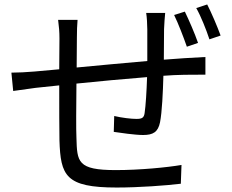

<svg xmlns="http://www.w3.org/2000/svg" viewBox="-20 -811 1040 859"><path d="M866 -619C852 -660 825 -722 807 -759L759 -744C778 -705 801 -645 816 -602ZM634 -753C637 -736 639 -701 639 -679V-538C534 -529 419 -518 323 -509L324 -642C324 -672 325 -699 327 -722H240C244 -692 246 -668 246 -639L245 -501C198 -497 159 -493 134 -491C98 -488 61 -486 31 -486L39 -404C66 -408 109 -414 140 -418L245 -429C245 -330 245 -225 246 -183C251 -25 273 28 502 28C602 28 723 19 789 11L792 -73C728 -62 605 -50 498 -50C326 -50 325 -87 322 -194C320 -232 321 -335 322 -437C420 -447 536 -458 638 -466C636 -404 632 -338 627 -305C624 -283 614 -279 590 -279C567 -279 525 -284 491 -292L489 -221C516 -217 584 -207 620 -207C665 -207 687 -220 696 -264C705 -310 709 -399 711 -472C774 -477 836 -477 899 -477V-556C837 -553 775 -549 713 -544C713 -587 714 -637 714 -681C715 -703 717 -737 719 -753ZM858 -775C879 -738 902 -680 917 -635L967 -652C952 -693 926 -754 907 -791Z"/></svg>

Font: Noto Sans KR Regular
Style: Regular
Weight: 400
Designer: Ryoko NISHIZUKA  (kana & ideographs); Paul D. Hunt (Latin, Greek & Cyrillic); Wenlong ZHANG  (bopomofo); Sandoll Communi
Foundry: Adobe Systems Incorporated
Version: Version 1.004;PS 1.004;hotconv 1.0.82;makeotf.lib2.5.63406